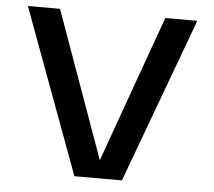

<svg xmlns="http://www.w3.org/2000/svg" viewBox="-50 -729 872 783"><g transform="rotate(5 386.5 -337.5)"><path d="M282.5 0 33 -675H164.5L380 -74L595.5 -675H726.5L477 0Z"/></g></svg>

Font: Anybody ExtraExpanded Medium
Style: Regular
Weight: 500
Width: 8
Designer: Tyler Finck
Foundry: Etcetera Type Company
Version: Version 1.010; ttfautohint (v1.8.3) -l 8 -r 50 -G 200 -x 14 